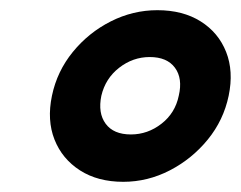

<svg xmlns="http://www.w3.org/2000/svg" viewBox="-20 -730 473 377"><path d="M222 -373Q172 -373 137 -395.5Q102 -418 87 -456Q72 -494 82 -542Q92 -590 123 -628Q154 -666 197.5 -688Q241 -710 289 -710Q339 -710 374 -688Q409 -666 424 -628Q439 -590 429 -542Q419 -494 388 -456Q357 -418 313.5 -395.5Q270 -373 222 -373ZM237 -466Q270 -466 297 -487Q324 -508 331 -542Q339 -576 323.5 -597Q308 -618 274 -618Q241 -618 214 -597Q187 -576 179 -542Q172 -508 187.5 -487Q203 -466 237 -466Z"/></svg>

Font: Rubik Light
Style: Bold Italic
Weight: 700
Italic angle: -12°
Version: Version 2.104